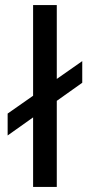

<svg xmlns="http://www.w3.org/2000/svg" viewBox="-20 -734 353 754"><path d="M303 -409 203 -338V0H110V-273L10 -202V-288L110 -358V-714H203V-424L303 -494Z"/></svg>

Font: Chakra Petch Medium
Style: Regular
Weight: 500
Designer: Katatrad Aksorn Co.,Ltd.
Foundry: Cadson Demak Co.,Ltd.
Version: Version 1.000; ttfautohint (v1.6)